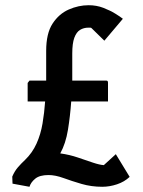

<svg xmlns="http://www.w3.org/2000/svg" viewBox="-20 -712 548 736"><path d="M93 4 28 -8 27 -35Q36 -56 48.5 -70.5Q61 -85 76 -99Q104 -126 120 -161.5Q136 -197 143 -238.5Q150 -280 153 -323H86V-394L93 -403H157V-517Q157 -584 181.5 -621.5Q206 -659 243.5 -675.5Q281 -692 320 -692Q350 -692 376 -682Q402 -672 421.5 -660Q441 -648 451 -640L380 -556L330 -605Q328 -606 324.5 -606Q321 -606 319 -606Q301 -606 287 -597.5Q273 -589 265 -567.5Q257 -546 257 -507V-403H388Q394 -403 394 -395V-323H253Q249 -267 240.5 -214.5Q232 -162 211 -124Q247 -119 279 -108Q311 -97 336.5 -88.5Q362 -80 378 -79L424 -121L477 -34Q457 -15 428.5 -5.5Q400 4 372 4Q330 4 292.5 -7Q255 -18 223.5 -29.5Q192 -41 166 -41Q132 -41 115 -27Q98 -13 93 4Z"/></svg>

Font: Kreon
Style: Regular
Weight: 400
Designer: Julia Petretta
Foundry: Julia Petretta and Eli Heuer
Version: Version 2.002